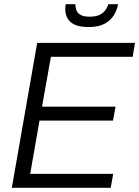

<svg xmlns="http://www.w3.org/2000/svg" viewBox="-20 -889 659 909"><path d="M36 0 156 -686H619L608 -620H221L179 -384H527L515 -318H167L123 -66H516L504 0ZM400 -761Q357 -761 333 -772.5Q309 -784 299 -803.5Q289 -823 289 -845Q289 -851 289.5 -857Q290 -863 291 -869H337Q337 -867 337 -863.5Q337 -860 338 -857Q339 -846 344 -835.5Q349 -825 363.5 -817.5Q378 -810 404 -810Q436 -810 454 -820Q472 -830 481 -844Q490 -858 493 -869H539Q535 -844 520 -818.5Q505 -793 476 -777Q447 -761 400 -761Z"/></svg>

Font: Archivo SemiCondensed Light
Style: Italic
Weight: 300
Width: 4
Italic angle: -10°
Designer: Hector Gatti
Foundry: Omnibus-Type
Version: Version 2.001